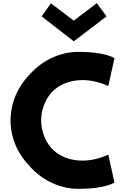

<svg xmlns="http://www.w3.org/2000/svg" viewBox="-20 -1176 826 1218"><path d="M667 -195C647 -186 582 -157 504 -157C417 -157 352 -188 307 -235C262 -286 241 -353 241 -413C241 -472 262 -538 307 -590C351 -636 417 -668 504 -668C581 -668 646 -640 667 -630L706 -806L703 -809C696 -813 636 -847 477 -847C363 -847 253 -795 176 -712L169 -705C94 -628 47 -525 47 -411C47 -299 94 -198 168 -122L175 -114C253 -30 363 22 477 22C636 22 696 -12 703 -16L706 -19ZM244 -1072 448 -914 656 -1072 594 -1156 448 -1045 303 -1155Z"/></svg>

Font: Hussar Woodtype
Style: SeBd
Weight: 900
Foundry: Cannot Into Space Fonts
Version: Version 1.07